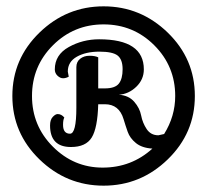

<svg xmlns="http://www.w3.org/2000/svg" viewBox="-20 -664 656 606"><path d="M104.5 -161Q19 -244 19 -361Q19 -478 104.5 -561Q190 -644 307 -644Q424 -644 509.5 -561Q595 -478 595 -361Q595 -244 509.5 -161Q424 -78 307 -78Q190 -78 104.5 -161ZM290 -483V-385H311Q343 -385 355 -400Q367 -415 367 -445.5Q367 -476 351.5 -488.5Q336 -501 293.5 -501Q251 -501 222.5 -485Q194 -469 194 -438L197 -422Q188 -417 179 -417Q170 -417 161.5 -425Q153 -433 153 -445Q153 -491 197 -515.5Q241 -540 293 -540Q434 -540 434 -445Q434 -413 410 -390Q386 -367 355 -365Q386 -363 403.5 -343Q421 -323 425.5 -299.5Q430 -276 443 -256.5Q456 -237 480 -237L498 -241Q533 -297 533 -361Q533 -455 467 -521Q401 -587 307 -587Q213 -587 147 -521Q81 -455 81 -361Q81 -267 147 -201Q213 -135 304 -135Q395 -135 461 -195Q428 -197 409 -212.5Q390 -228 383 -248Q376 -268 370 -288Q356 -335 311 -335H290Q288 -260 269.5 -230Q251 -200 204 -200Q138 -200 138 -268Q138 -286 146.5 -295Q155 -304 162 -304Q174 -304 183 -293Q179 -286 179 -270Q179 -242 201 -242Q221 -242 221 -324V-452Q221 -469 233 -478.5Q245 -488 262.5 -488Q280 -488 290 -483Z"/></svg>

Font: Sofia
Style: Regular
Weight: 400
Designer: Paula Nazal and Daniel Hernndez
Foundry: Paula Nazal, Daniel Hernndez
Version: Version 1.001